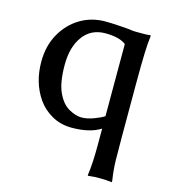

<svg xmlns="http://www.w3.org/2000/svg" viewBox="-108 -596 816 904"><g transform="rotate(15 300.0 -144.0)"><path d="M51.8 -245.1Q51.8 -322.3 85 -381.3Q118.2 -440.4 172.9 -473.1Q227.5 -505.9 295.9 -505.9Q320.3 -505.9 366.2 -502.9Q412.1 -500 420.9 -498Q429.7 -496.1 448.2 -496.1Q466.8 -496.1 485.4 -496.1Q503.9 -496.1 513.7 -498H517.6V-489.3Q509.8 -439.5 509.8 -266.6V0Q509.8 64.5 510.7 112.3Q511.7 160.2 519.5 209V217.8L514.6 216.8L502 215.8Q489.3 213.9 459.5 213.9Q429.7 213.9 418.9 215.8L407.2 216.8L402.3 217.8V209Q410.2 156.2 410.2 68.4V-14.6Q358.4 18.6 269.5 18.6Q216.8 18.6 173.8 -5.4Q130.9 -29.3 103.5 -68.4Q51.8 -143.6 51.8 -245.1ZM410.2 -75.2V-426.8Q377.9 -452.1 309.1 -452.1Q240.2 -452.1 201.2 -399.4Q162.1 -346.7 162.1 -259.3Q162.1 -171.9 184.6 -124.5Q207 -77.1 240.7 -58.6Q274.4 -40 301.8 -40Q329.1 -40 361.8 -52.2Q394.5 -64.5 410.2 -75.2Z"/></g></svg>

Font: GenEi LateMin P v2
Style: Medium
Weight: 500
Designer: o_tamon (Modified)
Foundry: o_tamon / Adobe Systems Incorporated / FONT 910 / Philipp H. Poll
Version: Version 2.1;Original Version 1.004